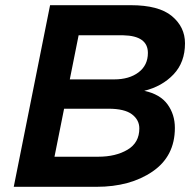

<svg xmlns="http://www.w3.org/2000/svg" viewBox="-20 -720 750 740"><path d="M352 0H33L173 -700H484Q592 -700 642.5 -658Q693 -616 693 -553Q693 -480 649 -433.5Q605 -387 536 -370Q597 -357 625.5 -318Q654 -279 654 -227Q654 -118 568 -59Q482 0 352 0ZM420 -414Q478 -414 514 -441.2Q550 -468.5 550 -516Q550 -582 455 -584H283L249 -414ZM359 -116Q426 -116 471.5 -143Q517 -170 517 -225Q517 -258 488.5 -279.5Q460 -301 398 -301H227L190 -116Z"/></svg>

Font: Argentum Sans Medium
Style: Italic
Weight: 500
Italic angle: -11°
Designer: Julieta Ulanovsky (font), Cristiano Sobral (main changes and remaster)
Foundry: Julieta Ulanovsky (font), Cristiano Sobral (main changes and remaster)
Version: Version 2.007;June 15, 2022;FontCreator 14.0.0.2814 64-bit; 